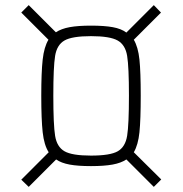

<svg xmlns="http://www.w3.org/2000/svg" viewBox="-20 -718 712 749"><path d="M63 -17 170 -124Q152 -152 146.5 -202Q141 -252 141 -345Q141 -436 146.5 -485.5Q152 -535 169 -563L63 -669L92 -698L198 -592Q219 -606 251.5 -612Q284 -618 335 -618Q387 -618 420 -612Q453 -606 473 -591L580 -698L608 -669L502 -563Q519 -534 524 -485.5Q529 -437 529 -345Q529 -251 524 -202Q519 -153 502 -124L609 -18L580 11L473 -96Q452 -82 419 -76Q386 -70 335 -70Q284 -70 251.5 -76Q219 -82 199 -96L92 11ZM483 -345Q483 -457 476 -500Q469 -543 439 -560Q409 -577 335 -577Q261 -577 231.5 -560Q202 -543 195 -500Q188 -457 188 -345Q188 -231 195 -188Q202 -145 231.5 -128Q261 -111 335 -111Q410 -111 439.5 -128Q469 -145 476 -188.5Q483 -232 483 -345Z"/></svg>

Font: Saira Semi Condensed ExtraLight
Style: Regular
Weight: 200
Width: 4
Designer: Hector Gatti with collaboration of the Omnibus-Type team
Foundry: Omnibus-Type
Version: Version 1.001; ttfautohint (v1.8)